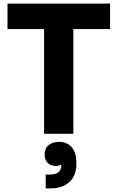

<svg xmlns="http://www.w3.org/2000/svg" viewBox="-20 -750 658 1076"><path d="M227 -587H22V-730H597V-587H391V0H227ZM236 228H263Q324 228 324 173Q310 180 293 180Q265 180 247.5 163Q230 146 230 116Q230 81 253 63Q276 45 311 45Q356 45 382 75.5Q408 106 408 161V167Q408 235 368.5 270.5Q329 306 261 306H236Z"/></svg>

Font: Sora-SIA
Style: Bold
Weight: 700
Designer: Jonathan Barnbrook, Julián Moncada
Foundry: Barnbrook Fonts
Version: Version 2.000